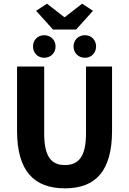

<svg xmlns="http://www.w3.org/2000/svg" viewBox="-20 -1015 705 1047"><path d="M334 12C502 12 591 -83 591 -302V-652H449V-287C449 -159 407 -115 334 -115C261 -115 221 -159 221 -287V-652H73V-302C73 -83 165 12 334 12ZM269 -854H395L487 -956L428 -995L334 -922H330L236 -995L177 -956ZM221 -700C257 -700 283 -727 283 -762C283 -796 257 -823 221 -823C185 -823 160 -796 160 -762C160 -727 185 -700 221 -700ZM443 -700C479 -700 504 -727 504 -762C504 -796 479 -823 443 -823C407 -823 381 -796 381 -762C381 -727 407 -700 443 -700Z"/></svg>

Font: Giro Sans Regular
Style: Bold
Weight: 700
Designer: Paul D. Hunt
Foundry: Adobe Systems Incorporated
Version: Version 1.000;PS 1.0;hotconv 1.0.88;makeotf.lib2.5.647800